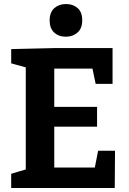

<svg xmlns="http://www.w3.org/2000/svg" viewBox="-20 -946 649 966"><path d="M473.7 -187.7H558.7L557.3 0H36.3V-71.7L128.7 -99L109.7 -70.3V-630L128 -602L36.3 -627.3V-699L250 -704H546.3V-524H461.3L441 -620.7L467.7 -601H230.7L253 -623.3V-386L230.7 -408.3H468.3V-308.7H230.7L253 -334.3V-80.7L230.7 -103H480L452.7 -80.7ZM311.3 -761.3Q275 -761.3 252.3 -782.7Q229.7 -804 229.7 -843Q229.7 -884.3 253.2 -905Q276.7 -925.7 312.3 -925.7Q347.7 -925.7 370.7 -905.3Q393.7 -885 393.7 -843.7Q393.7 -803 370 -782.2Q346.3 -761.3 311.3 -761.3Z"/></svg>

Font: Bitter Thin
Style: Regular
Weight: 100
Designer: Sol Matas, and Bitter project Authors
Foundry: Sol Matas
Version: Version 2.002